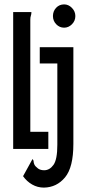

<svg xmlns="http://www.w3.org/2000/svg" viewBox="-20 -678 390 874"><path d="M272 -552Q251 -552 236 -567.5Q221 -583 221 -605Q221 -627 235.5 -642.5Q250 -658 272 -658Q292 -658 307.5 -642Q323 -626 323 -605Q323 -583 307.5 -567.5Q292 -552 272 -552ZM40 0V-623H123Q123 -613 120.5 -606.5Q118 -600 118 -588V-78H200V0ZM180 176Q151 176 126.5 162Q102 148 85 124L128 46Q133 51 133 57Q133 63 136.5 71Q140 79 153 89Q164 97 181 97Q206 97 223.5 72.5Q241 48 241 -19V-389H161V-463H314V-23Q314 84 276 129.5Q238 175 180 176Z"/></svg>

Font: Inconsolata ExtraCondensed SemiBold
Style: Regular
Weight: 600
Width: 2
Monospace: yes
Designer: Raph Levien, Cyreal, Brenton Simpson
Foundry: Raph Levien, Cyreal, Google
Version: Version 3.001; ttfautohint (v1.8.2.53-6de2)